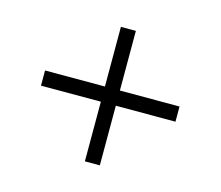

<svg xmlns="http://www.w3.org/2000/svg" viewBox="-91 -738 983 855"><g transform="rotate(15 400.5 -310.0)"><path d="M366 0H435V-275H710V-345H435V-620H366V-345H90V-275H366Z"/></g></svg>

Font: Orkney
Style: Regular
Weight: 400
Designer: Samuel Oakes and Alfredo Marco Pradil
Foundry: Alfredo Marco Pradil
Version: 1.0; ttfautohint (v1.5)